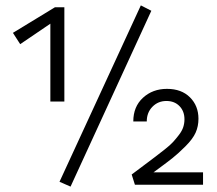

<svg xmlns="http://www.w3.org/2000/svg" viewBox="-20 -686 806 713"><path d="M503 -666 542 -646 242 7 201 -11ZM219 -309H167V-598L55 -522L28 -564L184 -659H219ZM550 -46H734V0H481L469 -38Q485 -50 513 -71Q541 -92 555.5 -103Q570 -114 591 -130.5Q612 -147 622.5 -158.5Q633 -170 644.5 -185Q656 -200 660.5 -214Q665 -228 665 -243Q665 -273 646.5 -292Q628 -311 598 -311Q567 -311 546 -289.5Q525 -268 525 -235H475Q475 -290 511 -323Q547 -356 600 -356Q654 -356 685.5 -324.5Q717 -293 717 -245Q717 -217 706.5 -193.5Q696 -170 669 -143Q642 -116 620 -98.5Q598 -81 550 -46Z"/></svg>

Font: EauTestSC
Style: Regular
Weight: 400
Designer: Christian Thalmann (Catharsis Fonts)
Version: Version 0.001;PS 000.001;hotconv 1.0.88;makeotf.lib2.5.64775